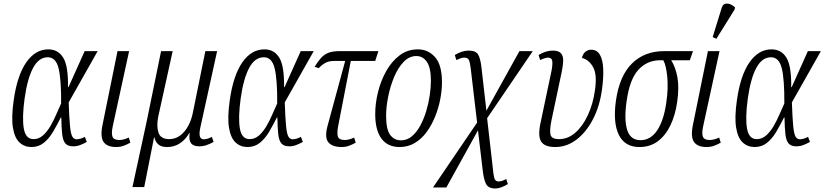

<svg xmlns="http://www.w3.org/2000/svg" viewBox="-20 -827 4693 1093"><path d="M159 10Q119 10 91 -16Q63 -42 53.5 -100.5Q44 -159 58 -257Q78 -398 129.5 -472Q181 -546 255 -546Q311 -546 340 -498.5Q369 -451 367 -331H370L462 -536H536L371 -244Q374 -155 378.5 -109.5Q383 -64 392 -49Q401 -34 416 -34Q427 -34 439.5 -38Q452 -42 463 -48L474 -19Q458 -10 438 -2Q418 6 397 6Q366 6 352 -10.5Q338 -27 334 -63Q330 -99 329 -158H326Q305 -116 282.5 -77.5Q260 -39 230 -14.5Q200 10 159 10ZM171 -35Q201 -35 224.5 -56Q248 -77 266.5 -108.5Q285 -140 300 -175Q315 -210 328 -238Q329 -375 313.5 -438Q298 -501 252 -501Q201 -501 168.5 -440.5Q136 -380 120 -266Q105 -156 115.5 -95.5Q126 -35 171 -35Z M642 10Q590 10 570 -18.5Q550 -47 563 -113L649 -536H715L622 -109Q613 -67 620.5 -48.5Q628 -30 659 -30Q684 -30 713 -44L722 -15Q703 -4 683.5 3Q664 10 642 10Z M734 238 814 -131 897 -536H963L881 -164Q870 -110 882 -72.5Q894 -35 943 -35Q978 -35 1005.5 -55.5Q1033 -76 1051.5 -110.5Q1070 -145 1078 -186L1149 -536H1216L1120 -99Q1106 -34 1140 -34Q1148 -34 1160 -37Q1172 -40 1186 -48L1196 -19Q1176 -8 1156 -1Q1136 6 1115 6Q1080 6 1067 -12.5Q1054 -31 1060 -70H1058Q1036 -32 1004 -11Q972 10 932 10Q896 10 879.5 -6.5Q863 -23 859 -45H857L801 238Z M1389 10Q1349 10 1321 -16Q1293 -42 1283.5 -100.5Q1274 -159 1288 -257Q1308 -398 1359.5 -472Q1411 -546 1485 -546Q1541 -546 1570 -498.5Q1599 -451 1597 -331H1600L1692 -536H1766L1601 -244Q1604 -155 1608.5 -109.5Q1613 -64 1622 -49Q1631 -34 1646 -34Q1657 -34 1669.5 -38Q1682 -42 1693 -48L1704 -19Q1688 -10 1668 -2Q1648 6 1627 6Q1596 6 1582 -10.5Q1568 -27 1564 -63Q1560 -99 1559 -158H1556Q1535 -116 1512.5 -77.5Q1490 -39 1460 -14.5Q1430 10 1389 10ZM1401 -35Q1431 -35 1454.5 -56Q1478 -77 1496.5 -108.5Q1515 -140 1530 -175Q1545 -210 1558 -238Q1559 -375 1543.5 -438Q1528 -501 1482 -501Q1431 -501 1398.5 -440.5Q1366 -380 1350 -266Q1335 -156 1345.5 -95.5Q1356 -35 1401 -35Z M1925 10Q1873 10 1850 -16Q1827 -42 1844 -108L1945 -480H1883Q1854 -480 1835 -470.5Q1816 -461 1794 -439L1771 -447Q1789 -476 1806.5 -496Q1824 -516 1848.5 -526Q1873 -536 1914 -536H2134L2116 -480H1977L1905 -109Q1897 -67 1904 -48.5Q1911 -30 1942 -30Q1967 -30 1996 -44L2005 -15Q1986 -4 1966.5 3Q1947 10 1925 10Z M2255 10Q2187 10 2151.5 -38Q2116 -86 2116 -178Q2116 -239 2132 -303.5Q2148 -368 2179 -423Q2210 -478 2255 -512Q2300 -546 2359 -546Q2417 -546 2456.5 -502Q2496 -458 2496 -358Q2496 -314 2486.5 -263.5Q2477 -213 2457.5 -164.5Q2438 -116 2409.5 -76.5Q2381 -37 2342 -13.5Q2303 10 2255 10ZM2262 -28Q2297 -28 2324.5 -51Q2352 -74 2372.5 -112Q2393 -150 2406.5 -195Q2420 -240 2426.5 -285Q2433 -330 2433 -367Q2433 -442 2410 -475Q2387 -508 2350 -508Q2310 -508 2278 -475Q2246 -442 2224 -389.5Q2202 -337 2190 -278Q2178 -219 2178 -167Q2178 -89 2201.5 -58.5Q2225 -28 2262 -28Z M2445 240 2696 -129 2660 -435Q2656 -469 2650 -484Q2644 -499 2623 -499Q2613 -499 2601.5 -495Q2590 -491 2578 -485L2569 -514Q2611 -539 2648 -539Q2688 -539 2701.5 -517Q2715 -495 2721 -442L2749 -197L2937 -536H3013L2753 -154L2783 108Q2788 162 2793 184Q2798 206 2818 206Q2829 206 2840 202Q2851 198 2862 192L2871 221Q2853 232 2834.5 239Q2816 246 2800 246Q2759 246 2746 218.5Q2733 191 2727 135L2701 -85L2521 240Z M3141 10Q3080 10 3060.5 -21.5Q3041 -53 3057 -127L3120 -426Q3127 -464 3123.5 -481.5Q3120 -499 3100 -499Q3084 -499 3055 -485L3046 -514Q3066 -526 3086 -532.5Q3106 -539 3126 -539Q3161 -539 3174 -523Q3187 -507 3186 -481Q3185 -455 3179 -424L3119 -140Q3108 -85 3114 -60Q3120 -35 3163 -35Q3213 -35 3255 -71.5Q3297 -108 3326.5 -171.5Q3356 -235 3367 -314Q3380 -403 3356 -445.5Q3332 -488 3293 -497Q3298 -521 3313 -532.5Q3328 -544 3345 -544Q3379 -544 3395.5 -514.5Q3412 -485 3414 -434Q3416 -383 3407 -318Q3394 -222 3355.5 -148Q3317 -74 3261.5 -32Q3206 10 3141 10Z M3620 10Q3537 10 3503 -59Q3469 -128 3486 -252Q3506 -395 3577.5 -465.5Q3649 -536 3761 -536H3925L3907 -484H3801Q3825 -446 3836 -388.5Q3847 -331 3835 -246Q3824 -171 3796.5 -113.5Q3769 -56 3725 -23Q3681 10 3620 10ZM3626 -29Q3684 -29 3721.5 -85.5Q3759 -142 3773 -243Q3785 -324 3778.5 -390Q3772 -456 3756 -484H3738Q3664 -484 3614 -429.5Q3564 -375 3547 -250Q3532 -145 3550.5 -87Q3569 -29 3626 -29Z M4003 10Q3951 10 3931 -18.5Q3911 -47 3924 -113L4010 -536H4076L3983 -109Q3974 -67 3981.5 -48.5Q3989 -30 4020 -30Q4045 -30 4074 -44L4083 -15Q4064 -4 4044.5 3Q4025 10 4003 10ZM4058 -606 4037 -616 4088 -781Q4094 -801 4107.5 -805Q4121 -809 4136.5 -803Q4152 -797 4164 -785L4162 -773Z M4276 10Q4236 10 4208 -16Q4180 -42 4170.5 -100.5Q4161 -159 4175 -257Q4195 -398 4246.5 -472Q4298 -546 4372 -546Q4428 -546 4457 -498.5Q4486 -451 4484 -331H4487L4579 -536H4653L4488 -244Q4491 -155 4495.5 -109.5Q4500 -64 4509 -49Q4518 -34 4533 -34Q4544 -34 4556.5 -38Q4569 -42 4580 -48L4591 -19Q4575 -10 4555 -2Q4535 6 4514 6Q4483 6 4469 -10.5Q4455 -27 4451 -63Q4447 -99 4446 -158H4443Q4422 -116 4399.5 -77.5Q4377 -39 4347 -14.5Q4317 10 4276 10ZM4288 -35Q4318 -35 4341.5 -56Q4365 -77 4383.5 -108.5Q4402 -140 4417 -175Q4432 -210 4445 -238Q4446 -375 4430.5 -438Q4415 -501 4369 -501Q4318 -501 4285.5 -440.5Q4253 -380 4237 -266Q4222 -156 4232.5 -95.5Q4243 -35 4288 -35Z"/></svg>

Font: Noto Serif ExtraCondensed Light
Style: Italic
Weight: 300
Width: 2
Italic angle: -12°
Designer: Monotype Design Team
Foundry: Monotype Imaging Inc.
Version: Version 2.014; ttfautohint (v1.8.4.7-5d5b)